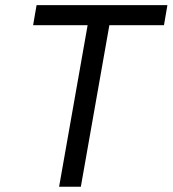

<svg xmlns="http://www.w3.org/2000/svg" viewBox="-20 -713 659 733"><path d="M205.6 0 314.5 -616.7H106.4L119.6 -693.4H619.1L606 -616.7H397.5L288.6 0Z"/></svg>

Font: Cascadia Code NF SemiLight
Style: Italic
Weight: 350
Italic angle: -10°
Monospace: yes
Designer: Aaron Bell
Foundry: Saja Typeworks
Version: Version 2404.023; ttfautohint (v1.8.4)